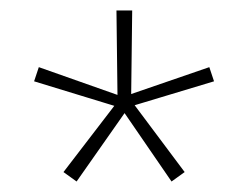

<svg xmlns="http://www.w3.org/2000/svg" viewBox="-20 -754 473 366"><path d="M217 -559 234 -557 332 -426 307 -408 215 -542ZM232 -734 230 -569 217 -559 204 -569 202 -734ZM379 -626 388 -599 232 -552 217 -559 225 -573ZM54 -626 207 -572 217 -559 202 -551 45 -599ZM217 -559 220 -542 126 -408 101 -426 200 -555Z"/></svg>

Font: Firava
Style: Regular
Weight: 400
Designer: Carrois Corporate & Edenspiekermann AG
Foundry: Greg Finn Gibson
Version: Version 5.000